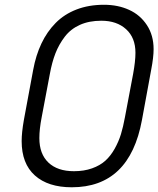

<svg xmlns="http://www.w3.org/2000/svg" viewBox="-20 -772 664 805"><path d="M70.8 -180.2Q70.8 -216.3 80.1 -269L119.1 -479Q130.4 -540.5 153.8 -589.8Q177.2 -639.2 213.4 -675.8Q249.5 -712.4 300.8 -732.2Q352.1 -752 416 -752Q474.6 -752 521.2 -730.7Q567.9 -709.5 595.9 -666.7Q624 -624 624 -565.9Q624 -531.7 613.8 -479L575.2 -269Q523.4 13.2 280.8 13.2Q181.6 13.2 126.2 -36.4Q70.8 -85.9 70.8 -180.2ZM145 -192.9Q145 -126.5 183.1 -90.3Q221.2 -54.2 290 -54.2Q332.5 -54.2 366 -66.2Q399.4 -78.1 421.6 -98.1Q443.8 -118.2 460.7 -148.2Q477.5 -178.2 487.1 -209.5Q496.6 -240.7 503.9 -280.8L538.1 -461.9Q547.9 -515.1 547.9 -550.8Q547.9 -613.8 508.8 -649.4Q469.7 -685.1 404.8 -685.1Q353.5 -685.1 314.9 -667.7Q276.4 -650.4 251.7 -618.2Q227.1 -585.9 212.4 -548.3Q197.8 -510.7 189 -461.9L154.8 -280.8Q145 -230.5 145 -192.9Z"/></svg>

Font: Involve
Style: Italic
Weight: 400
Italic angle: -10.5°
Designer: Stefan Peev
Foundry: Context Ltd.
Version: Version 1.001